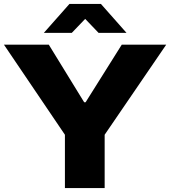

<svg xmlns="http://www.w3.org/2000/svg" viewBox="-22 -956 865 976"><path d="M308 0V-271L-2 -729H226L406 -436H413L597 -729H823L510 -271V0ZM201 -789 331 -936H491L621 -789H479L411 -860L343 -789Z"/></svg>

Font: Mona Sans Expanded ExtraBold
Style: Regular
Weight: 800
Width: 7
Designer: Deni Anggara
Foundry: GitHub
Version: Version 1.001; ttfautohint (v1.8.4.7-5d5b);gftools[0.9.33]